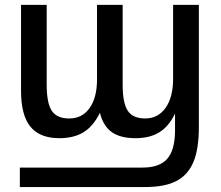

<svg xmlns="http://www.w3.org/2000/svg" viewBox="-20 -548 892 775"><path d="M782.7 -36.6Q782.7 54.2 760.7 106Q738.8 158.2 692.1 182.6Q645.5 207 564.9 207H60.1V128.4H555.7Q623 128.4 654.3 93.8Q685.5 59.1 686.5 -17.6V-89.8Q661.6 -37.6 623 -13.9Q584.5 9.8 526.4 9.8Q466.3 9.8 431.4 -14.6Q396.5 -39.1 383.3 -92.8Q356.4 -38.1 317.1 -14.2Q277.8 9.8 219.7 9.8Q140.6 9.8 102.8 -36.6Q64.9 -83 64.9 -181.6V-528.3H168.5V-206.1Q168.5 -131.8 189 -100.8Q209.5 -69.8 259.3 -69.8Q312 -69.8 341.8 -112.1Q371.6 -154.3 371.6 -227.5V-528.3H475.1V-206.1Q475.1 -131.8 495.8 -100.8Q516.6 -69.8 566.4 -69.8Q617.7 -69.8 648.2 -112.5Q678.7 -155.3 678.7 -230V-528.3H782.7Z"/></svg>

Font: Arimo Medium
Style: Regular
Weight: 500
Designer: Steve Matteson
Foundry: Monotype Imaging Inc.
Version: Version 1.33